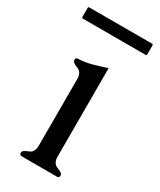

<svg xmlns="http://www.w3.org/2000/svg" viewBox="-176 -717 646 776"><g transform="rotate(30 147.5 -329.0)"><path d="M1 -657.7H293.9Q298.8 -657.7 298.8 -652.8V-610.8Q298.8 -605.5 293.9 -605.5H1Q-3.9 -605.5 -3.9 -610.8V-652.8Q-3.9 -657.7 1 -657.7ZM191.4 -71.3Q191.4 -39.6 215.8 -31Q240.2 -22.5 240.2 -11.2Q240.2 0 230.5 0H64.9Q54.7 0 54.7 -11.2Q54.7 -22.5 79.1 -31Q103.5 -39.6 103.5 -71.3V-383.8Q103.5 -414.6 79.1 -423.3Q54.7 -432.1 54.7 -444.8Q54.7 -455.1 64.9 -455.1Q97.2 -456.5 128.7 -465.1Q160.2 -473.6 191.4 -484.4Z"/></g></svg>

Font: Caudex
Style: Regular
Weight: 400
Version: Version 1.04